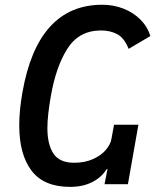

<svg xmlns="http://www.w3.org/2000/svg" viewBox="-20 -756 640 788"><path d="M59 -241Q59 -303 72 -376.5Q135 -736.5 400 -736.5Q445.5 -736.5 486.2 -720.8Q527 -705 556.2 -675.8Q585.5 -646.5 597 -608L508 -555.5Q489.5 -601 460.8 -616Q432 -631 395 -631Q304.5 -631 257 -556.8Q209.5 -482.5 188.5 -360.5Q174.5 -281 174.5 -230Q174.5 -163 199.5 -125.5Q224.5 -88 284 -88Q328 -88 361.5 -103Q395 -118 414.5 -141Q434 -164 437.5 -186.5L448 -244H548L505 0H409L421.5 -63.5L416.5 -60Q395.5 -27 357.2 -8Q319 11 268 11Q160 11 109.5 -55.5Q59 -122 59 -241Z"/></svg>

Font: JuliaMono SemiBold
Style: Italic
Weight: 600
Italic angle: -9°
Monospace: yes
Designer: cormullion
Foundry: corm
Version: Version 0.056; ttfautohint (v1.8.4)